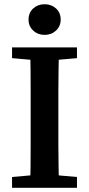

<svg xmlns="http://www.w3.org/2000/svg" viewBox="-20 -888 422 908"><path d="M37 0V-51L174 -63H206L344 -51V0ZM122 0Q124 -51 124.5 -102Q125 -153 125 -205Q125 -257 125 -309V-355Q125 -407 125 -458.5Q125 -510 124.5 -561.5Q124 -613 122 -664H259Q258 -614 257 -562.5Q256 -511 256 -459.5Q256 -408 256 -355V-309Q256 -258 256 -206Q256 -154 257 -103Q258 -52 259 0ZM37 -613V-664H344V-613L206 -601H174ZM191 -723Q159 -723 137 -743.5Q115 -764 115 -795Q115 -828 137 -848Q159 -868 191 -868Q223 -868 245 -848Q267 -828 267 -795Q267 -764 245 -743.5Q223 -723 191 -723Z"/></svg>

Font: Source Serif 4 18pt SemiBold
Style: Regular
Weight: 600
Designer: Frank Grießhammer
Foundry: Adobe Systems Incorporated
Version: Version 4.004;hotconv 1.0.116;makeotfexe 2.5.65601